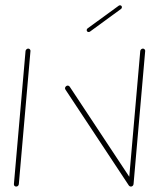

<svg xmlns="http://www.w3.org/2000/svg" viewBox="-20 -701 565 721"><path d="M40.7 -0.4Q37 -0.4 34.4 -3Q31.9 -5.6 32.2 -9.6L75.9 -509.3Q76.3 -513 79.3 -515.7Q82.2 -518.5 85.9 -518.5Q89.6 -518.5 92.2 -515.7Q94.8 -513 94.4 -509.3L50.7 -9.6Q50.4 -5.9 47.6 -3.1Q44.8 -0.4 40.7 -0.4ZM224.1 -370.4Q224.8 -374.4 227.8 -377Q230.7 -379.6 234.4 -379.6Q238.5 -379.6 241.5 -375.9L480 -15.2L464.1 -4.1L225.6 -364.8Q224.1 -367.8 224.1 -370.4ZM471.5 -0.4Q467.8 -0.4 465.2 -3Q462.6 -5.6 463 -9.6L506.7 -509.3Q507 -513 510 -515.7Q513 -518.5 516.7 -518.5Q520.4 -518.5 523 -515.7Q525.6 -513 525.2 -509.3L481.5 -9.6Q481.1 -5.9 478.3 -3.1Q475.6 -0.4 471.5 -0.4ZM312.6 -580.7Q309.6 -580.7 307.6 -582.8Q305.6 -584.8 305.6 -587.8Q305.6 -592.2 308.9 -594.4L425.9 -679.6Q427.8 -681.1 430.7 -681.1Q433.7 -681.1 435.7 -679.1Q437.8 -677 437.8 -674.1Q437.8 -669.6 434.4 -667.4L317.8 -582.2Q315.2 -580.7 312.6 -580.7Z"/></svg>

Font: 26F Galaxy Sans Hairline
Style: Italic
Weight: 50
Italic angle: -5°
Designer: C₂₉H₂₅N₃O₅
Version: Version 1.200